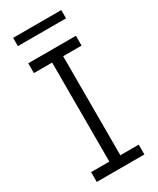

<svg xmlns="http://www.w3.org/2000/svg" viewBox="-212 -903 796 967"><g transform="rotate(-30 186.0 -419.5)"><path d="M47 0V-57H153V-633H47V-690H324V-633H217V-57H324V0ZM45 -791V-839H325V-791Z"/></g></svg>

Font: Mozilla Text ExtraLight
Style: Regular
Weight: 200
Designer: Studio DRAMA
Foundry: Studio DRAMA
Version: Version 1.000